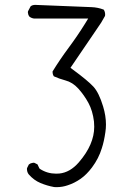

<svg xmlns="http://www.w3.org/2000/svg" viewBox="-20 -775 540 790"><path d="M211.9 -4.9Q236.8 -4.9 258.8 -12.7Q286.1 -21.5 311.5 -39.1Q336.4 -56.6 358.4 -85.9Q386.2 -123 398.9 -165Q408.2 -192.9 413.6 -231.4Q416 -246.6 416 -262.7Q416 -298.3 404.3 -336.9Q387.2 -393.6 364.3 -418.5Q340.8 -443.8 280.3 -488.3L270 -496.1Q359.4 -628.4 378.9 -656.2Q397.5 -681.6 412.1 -709.5Q412.6 -712.4 412.6 -715.3Q412.6 -726.6 406.7 -735.4Q382.8 -744.6 356.9 -745.6L125 -754.9Q113.3 -754.9 106 -749L95.2 -728.5Q94.7 -727.5 94.7 -724.1Q94.7 -720.7 96.2 -715.8Q97.7 -710.9 101.1 -706.5Q109.4 -700.2 120.1 -698.7H342.8L330.6 -678.7Q298.8 -627.4 262.7 -578.9Q226.6 -530.3 196.3 -481Q196.3 -480 196.3 -479.5Q196.3 -468.3 201.7 -460.9Q224.6 -450.7 248.5 -444.3Q278.8 -436.5 302.5 -410.2Q326.2 -383.8 343.8 -351.6Q361.3 -319.3 366.7 -274.9Q367.7 -264.2 367.7 -253.4Q367.7 -180.2 304.2 -106.9Q268.1 -65.4 224.1 -61Q216.8 -60.5 210.4 -60.5Q174.8 -60.5 145 -79.6L142.1 -82L134.3 -98.6L121.6 -105Q120.6 -105.5 118.4 -105.5Q116.2 -105.5 112.3 -104.5Q105 -103.5 98.6 -98.1L91.3 -83.5Q90.8 -82 90.8 -79.8Q90.8 -77.6 91.3 -74.2Q91.8 -70.8 92.8 -67.4Q95.2 -61 98.6 -57.1Q119.6 -33.2 146.5 -22Q173.3 -10.7 202.6 -5.4Q207.5 -4.9 211.9 -4.9Z"/></svg>

Font: NaikaiFont
Style: ExtraLight
Weight: 200
Version: Version 1.89